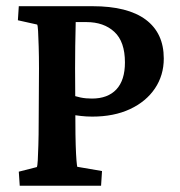

<svg xmlns="http://www.w3.org/2000/svg" viewBox="-20 -593 574 613"><path d="M43 0 40 -44.9 97.7 -59.6Q99.6 -63.5 100.6 -81.1Q101.6 -98.6 102.5 -129.9Q103.5 -161.1 103.5 -203.1L104.5 -374Q104.5 -414.1 103.5 -444.8Q102.5 -475.6 101.6 -493.7Q100.6 -511.7 98.6 -514.6L37.1 -528.3L40 -573.2H275.4Q387.7 -573.2 445.3 -530.3Q502.9 -487.3 502.9 -406.2Q502.9 -352.5 474.6 -310.5Q446.3 -268.6 395 -244.6Q343.8 -220.7 274.4 -220.7Q255.9 -220.7 238.8 -222.7Q221.7 -224.6 206.1 -227.5V-291Q220.7 -285.2 237.3 -281.7Q253.9 -278.3 273.4 -278.3Q324.2 -278.3 351.6 -307.6Q378.9 -336.9 378.9 -393.6Q378.9 -460 345.2 -491.2Q311.5 -522.5 255.9 -522.5H221.7Q221.7 -515.6 221.2 -496.1Q220.7 -476.6 220.2 -445.8Q219.7 -415 219.7 -374L220.7 -203.1Q220.7 -161.1 221.7 -129.9Q222.7 -98.6 224.1 -81.5Q225.6 -64.5 226.6 -60.5L305.7 -46.9L302.7 0Z"/></svg>

Font: Crimson Pro ExtraLight SemiBold
Style: Regular
Weight: 600
Version: Version 1.002